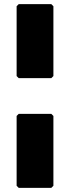

<svg xmlns="http://www.w3.org/2000/svg" viewBox="-20 -892 337 924"><path d="M60 2 70 12H227L237 2V-334L227 -344H70L60 -334ZM60 -526 70 -516H227L237 -526V-862L227 -872H70L60 -862Z"/></svg>

Font: Hussar Woodtype
Style: Ultra
Weight: 900
Foundry: Cannot Into Space Fonts
Version: Version 1.07